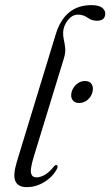

<svg xmlns="http://www.w3.org/2000/svg" viewBox="-20 -740 441 768"><path d="M345.5 -719.5Q374.5 -719.5 387.8 -709.5Q401 -699.5 401 -686Q401 -657 367.5 -657Q347 -657 330.2 -669.2Q313.5 -681.5 291.5 -681.5Q269.5 -681.5 252 -660Q234.5 -638.5 232.5 -612Q232 -595.5 235.5 -580.5Q239 -565.5 240.8 -548Q242.5 -530.5 236 -508L115 -113Q100 -63 104.2 -46.8Q108.5 -30.5 126 -30.5Q141 -30.5 159 -40.5Q177 -50.5 195.5 -74Q201.5 -81 206 -80Q213.5 -78 208.5 -66Q192 -33.5 158.2 -12.5Q124.5 8.5 87 8.5Q52 8.5 41.5 -15.5Q31 -39.5 47.5 -93.5L203 -603Q239 -719.5 345.5 -719.5ZM296.5 -328Q278 -328 269.8 -340.5Q261.5 -353 266.5 -372Q271.5 -390.5 286.2 -403.2Q301 -416 320 -416Q339 -416 346.8 -403.2Q354.5 -390.5 350 -372Q345 -353 330.2 -340.5Q315.5 -328 296.5 -328Z"/></svg>

Font: Fraunces 72pt Light
Style: Italic
Weight: 300
Italic angle: -16°
Version: Version 1.000;[b76b70a41]